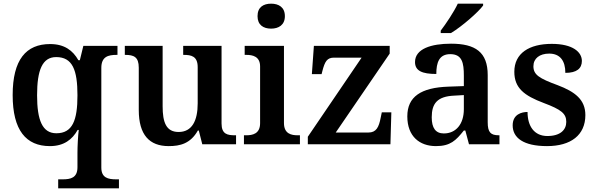

<svg xmlns="http://www.w3.org/2000/svg" viewBox="-20 -786 3251 1046"><path d="M297 240H628V191H613C569 191 532 183 532 127V-416C532 -478 570 -487 615 -487H620V-536H434L415 -458H407C377 -511 331 -546 253 -546C122 -546 49 -461 49 -268C49 -76 122 10 252 10C328 10 374 -26 403 -78H409C405 -46 402 10 402 47V125C402 183 365 191 321 191H297ZM287 -60C211 -60 182 -131 182 -267C182 -405 211 -475 286 -475C375 -475 402 -405 402 -267C402 -130 375 -60 287 -60Z M899 10C962 10 1018 -4 1058 -75H1063L1082 0H1266V-49H1260C1219 -49 1187 -55 1187 -113V-536H978V-487H981C1022 -487 1057 -480 1057 -420V-223C1057 -128 1026 -67 953 -67C885 -67 866 -120 866 -207V-536H660V-487H662C709 -487 736 -476 736 -417V-187C736 -51 794 10 899 10Z M1457 -630C1498 -630 1532 -650 1532 -698C1532 -747 1498 -766 1457 -766C1415 -766 1383 -747 1383 -698C1383 -650 1415 -630 1457 -630ZM1309 0H1614V-49H1602C1567 -49 1527 -57 1527 -116V-536H1313V-487H1322C1356 -487 1397 -479 1397 -424V-115C1397 -57 1356 -49 1322 -49H1309Z M1657 0H2107L2112 -174H2060L2054 -145C2044 -93 2030 -64 1987 -64H1809L2103 -494V-536H1690L1679 -382H1732L1736 -398C1750 -452 1762 -472 1800 -472H1950L1657 -41Z M2381 -619V-606H2437C2497 -642 2587 -721 2612 -756V-766H2474C2453 -721 2410 -657 2381 -619ZM2355 10C2434 10 2464 -21 2507 -75H2515L2535 0H2701V-49H2698C2653 -49 2637 -65 2637 -120V-377C2637 -502 2570 -548 2437 -548C2329 -548 2241 -520 2241 -448C2241 -400 2280 -383 2357 -383C2357 -445 2372 -491 2433 -491C2498 -491 2507 -443 2507 -374V-317L2424 -314C2273 -309 2199 -259 2199 -152C2199 -42 2267 10 2355 10ZM2398 -59C2353 -59 2332 -89 2332 -147C2332 -222 2362 -261 2455 -265L2507 -268V-191C2507 -110 2464 -59 2398 -59Z M2960 10C3090 10 3169 -50 3169 -159C3169 -243 3113 -286 3018 -322C2917 -359 2886 -379 2886 -425C2886 -468 2920 -494 2972 -494C3031 -494 3060 -455 3060 -389C3122 -389 3150 -413 3150 -454C3150 -502 3101 -547 2986 -547C2863 -547 2782 -496 2782 -395C2782 -306 2836 -265 2942 -225C3038 -189 3065 -167 3065 -122C3065 -78 3032 -45 2962 -45C2891 -45 2854 -98 2854 -176C2823 -176 2773 -164 2773 -103C2773 -35 2832 10 2960 10Z"/></svg>

Font: Noto Serif Yezidi SemiBold
Style: Regular
Weight: 600
Designer: Dalton Maag Ltd
Foundry: Dalton Maag Ltd
Version: Version 1.001